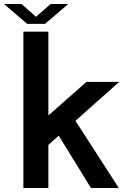

<svg xmlns="http://www.w3.org/2000/svg" viewBox="-51 -940 623 960"><path d="M-30.8 -919.9H56.6L128.9 -856L202.1 -919.9H290L174.3 -820.8H84.5ZM65.9 0V-781.7H190.9V-362.8L381.8 -530.8H545.4L326.2 -335.9L543 0H403.8L242.7 -261.7L190.9 -215.3V0Z"/></svg>

Font: Epilogue SemiBold
Style: Regular
Weight: 600
Designer: Tyler Finck
Foundry: Etcetera Type Co
Version: Version 2.112